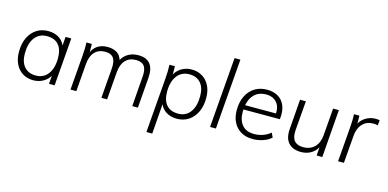

<svg xmlns="http://www.w3.org/2000/svg" viewBox="-84 -1230 3920 1940"><g transform="rotate(15 1876.0 -260.0)"><path d="M265 7Q201 7 153 -23Q105 -53 78.5 -107.5Q52 -162 52 -236Q52 -320 81.5 -382Q111 -444 163.5 -478.5Q216 -513 286 -513Q358 -513 407 -477.5Q456 -442 472 -377L458 -369L468 -501H528L488 0H429L440 -137L450 -120Q438 -80 410 -51.5Q382 -23 344.5 -8Q307 7 265 7ZM277 -46Q358 -46 404 -107Q450 -168 450 -274Q450 -365 408 -412.5Q366 -460 287 -460Q206 -460 160 -400Q114 -340 114 -232Q114 -145 156.5 -95.5Q199 -46 277 -46Z M654 0 683 -362Q686 -395 687 -431Q688 -467 686 -501H743L744 -396L732 -387Q775 -513 906 -513Q980 -513 1020 -476.5Q1060 -440 1065 -367L1040 -377Q1058 -441 1108 -477Q1158 -513 1228 -513Q1313 -513 1352.5 -463.5Q1392 -414 1384 -317L1359 0H1300L1324 -313Q1331 -389 1305 -424.5Q1279 -460 1218 -460Q1148 -460 1107 -415.5Q1066 -371 1060 -289L1037 0H977L1002 -313Q1008 -389 982 -424.5Q956 -460 895 -460Q826 -460 785 -415.5Q744 -371 738 -289L715 0Z M1506 216 1552 -362Q1558 -431 1555 -501H1612L1613 -396L1602 -386Q1614 -426 1642 -454.5Q1670 -483 1707.5 -498Q1745 -513 1786 -513Q1850 -513 1898.5 -483Q1947 -453 1974 -399Q2001 -345 2001 -271Q2001 -187 1971 -124.5Q1941 -62 1888.5 -27.5Q1836 7 1766 7Q1696 7 1645.5 -28.5Q1595 -64 1581 -129L1594 -138L1567 216ZM1766 -46Q1846 -46 1891.5 -106.5Q1937 -167 1937 -274Q1937 -363 1894.5 -411.5Q1852 -460 1776 -460Q1695 -460 1648.5 -399Q1602 -338 1602 -232Q1602 -141 1644.5 -93.5Q1687 -46 1766 -46Z M2114 0 2173 -736H2234L2175 0Z M2753 -60Q2721 -29 2667.5 -11Q2614 7 2561 7Q2489 7 2437.5 -23Q2386 -53 2358 -107Q2330 -161 2330 -234Q2330 -318 2360 -380.5Q2390 -443 2445 -478Q2500 -513 2575 -513Q2642 -513 2690.5 -484.5Q2739 -456 2762 -399Q2785 -342 2775 -258H2384L2386 -304H2744L2720 -281Q2731 -370 2690.5 -417Q2650 -464 2579 -464Q2489 -464 2441 -402Q2393 -340 2393 -231Q2393 -146 2435.5 -96Q2478 -46 2562 -46Q2606 -46 2650 -60.5Q2694 -75 2731 -106Z M3066 7Q2979 7 2934 -42.5Q2889 -92 2897 -189L2921 -501H2982L2957 -193Q2951 -118 2981 -82Q3011 -46 3074 -46Q3148 -46 3193 -91.5Q3238 -137 3244 -217L3267 -501H3327L3288 0H3229L3237 -108L3250 -120Q3228 -59 3179 -26Q3130 7 3066 7Z M3453 0 3482 -362Q3485 -396 3486 -431.5Q3487 -467 3485 -501H3542L3543 -381L3532 -394Q3553 -450 3602 -481.5Q3651 -513 3709 -513Q3722 -513 3732.5 -512Q3743 -511 3752 -509L3746 -454Q3736 -457 3725.5 -458.5Q3715 -460 3700 -460Q3645 -460 3610 -434.5Q3575 -409 3558 -371Q3541 -333 3538 -294L3514 0Z"/></g></svg>

Font: Muli Light
Style: Italic
Weight: 300
Italic angle: -4.541°
Designer: Vernon Adams
Foundry: Vernon Adams
Version: Version 2.100; ttfautohint (v1.8.1.43-b0c9)